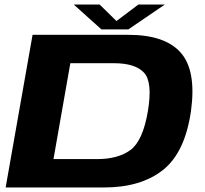

<svg xmlns="http://www.w3.org/2000/svg" viewBox="-20 -829 908 849"><path d="M5 0H440Q602.5 0 700.2 -77Q798 -154 824.5 -338Q849 -516.5 779.5 -595.8Q710 -675 548 -675H124ZM216.5 -125.5 291 -549.5H484Q577.5 -549.5 616.5 -508Q655.5 -466.5 634 -338Q612 -207 557.5 -166.2Q503 -125.5 409.5 -125.5ZM428.5 -699H547.5L709 -809H592L495 -736L420.5 -809H306Z"/></svg>

Font: Anybody Expanded
Style: Bold Italic
Weight: 700
Width: 7
Italic angle: -10°
Version: Version 1.113;gftools[0.9.25]